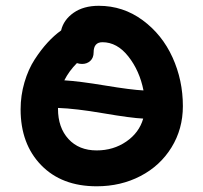

<svg xmlns="http://www.w3.org/2000/svg" viewBox="-20 -673 709 669"><path d="M316.9 -23.9Q194.8 -23.9 123.3 -97.7Q51.8 -171.4 51.8 -292Q51.8 -340.3 65.2 -386Q78.6 -431.6 100.8 -465.8Q123 -500 146 -524.9Q168.9 -549.8 192.9 -566.9Q201.7 -604 236.3 -628.4Q271 -652.8 324.2 -652.8Q408.7 -652.8 476.8 -602.8Q544.9 -552.7 581.1 -473.1Q617.2 -393.6 617.2 -303.2Q617.2 -223.6 577.6 -159.4Q538.1 -95.2 469.5 -59.6Q400.9 -23.9 316.9 -23.9ZM266.1 -450.2Q256.8 -450.2 248 -453.1Q220.7 -425.8 204.1 -393.1Q255.4 -390.1 346.4 -375Q437.5 -359.9 480 -357.9Q466.3 -426.8 427.2 -476.3Q388.2 -525.9 336.9 -525.9Q306.2 -525.9 306.2 -490.2Q306.2 -471.7 294.7 -460.9Q283.2 -450.2 266.1 -450.2ZM182.1 -293.9Q182.1 -228.5 218.5 -188.7Q254.9 -148.9 316.9 -148.9Q375 -148.9 419.9 -179.7Q464.8 -210.4 479 -259.8Q437 -261.7 340.1 -278.3Q243.2 -294.9 182.1 -296.9Z"/></svg>

Font: Shantell Sans Irregular
Style: Regular
Weight: 600
Designer: Stephen Nixon, Anya Danilova, Shantell Martin
Foundry: Arrow Type
Version: Version 1.006;[9816181b4]